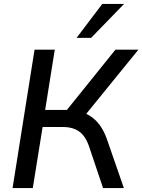

<svg xmlns="http://www.w3.org/2000/svg" viewBox="-20 -958 725 978"><path d="M44 0 156 -705H259L210 -398H329L307 -381L568 -705H685L407 -363L362 -394Q403 -389 434 -370.5Q465 -352 487.5 -321.5Q510 -291 525 -248L611 0H505L436 -205Q418 -262 385.5 -286.5Q353 -311 301 -311H197L147 0ZM370 -765 501 -938H612L444 -765Z"/></svg>

Font: Nunito Sans 12pt SemiBold
Style: Italic
Weight: 600
Italic angle: -9°
Designer: Vernon Adams
Foundry: Vernon Adams
Version: Version 3.101;gftools[0.9.27]